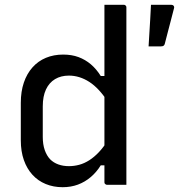

<svg xmlns="http://www.w3.org/2000/svg" viewBox="-20 -770 746 800"><path d="M66.7 -185.2V-341.6Q66.7 -388.8 79.4 -426Q92 -463.1 115.4 -489.3Q138.7 -515.5 171.3 -529.1Q203.8 -542.6 243.2 -542.6Q278.9 -542.6 307.2 -532.1Q335.4 -521.6 358.6 -502Q381.7 -482.3 399.8 -453.4H430.1V-344.4Q393.7 -401.7 352.6 -428.4Q311.5 -455 267.2 -455Q233.8 -455 209.3 -440.3Q184.9 -425.7 171.5 -397.2Q158.2 -368.7 158.2 -327.1V-199.6Q158.2 -168.1 166.5 -144.5Q174.8 -121 189.2 -106Q203.1 -92.1 223 -84.9Q242.9 -77.7 267.2 -77.7Q289.1 -77.7 310.4 -83.5Q331.6 -89.3 352 -102.3Q372.4 -115.3 392 -136Q411.6 -156.7 430.1 -186.4V-81.1H399.8Q381.9 -52.3 357.8 -32Q333.8 -11.6 304.6 -0.8Q275.5 10 240.8 10Q202.6 10 170.4 -3.3Q138.1 -16.6 115.1 -41.9Q92 -67.2 79.4 -103.2Q66.7 -139.2 66.7 -185.2ZM415.1 -650Q415.1 -674.4 415.1 -699.4Q415.1 -724.4 415.1 -750Q425.1 -750 435.3 -750Q445.5 -750 455.4 -750Q465.2 -750 475.4 -750Q485.6 -750 495.6 -750Q499.6 -750 501.6 -748.5Q503.6 -747 505.1 -745Q506.6 -743 506.6 -739Q506.6 -661.9 506.6 -582.1Q506.6 -502.2 506.6 -422.9Q506.6 -343.7 506.6 -267.2Q506.6 -190.8 506.6 -120.3Q506.6 -85.7 506.6 -55.4Q506.6 -25.1 506.6 0Q496.6 0 486.4 0Q476.2 0 466.4 0Q456.5 0 446.3 0Q436.1 0 426.1 0Q423.1 0 420.6 -1.5Q418.1 -3 416.6 -5Q415.1 -7 415.1 -11Q415.1 -91 415.1 -171Q415.1 -251 415.1 -330.5Q415.1 -410 415.1 -490Q415.1 -570 415.1 -650ZM651.1 -576.8Q637 -576.8 625.9 -576.8Q614.9 -576.8 599.1 -576.8Q601.5 -614.6 602.9 -639.8Q604.4 -664.9 605.9 -689.8Q607.3 -714.7 609.1 -750Q624.1 -750 637.2 -750Q650.3 -750 663.7 -750Q677.1 -750 692.2 -750Q700.5 -750 703.7 -745.5Q706.9 -741 704.9 -735Q696.7 -702.3 691.4 -682.8Q686 -663.2 680.9 -642.8Q675.8 -622.5 666.5 -587.2Q665.5 -582.8 662.1 -579.8Q658.7 -576.8 651.1 -576.8Z"/></svg>

Font: Recursive Sans Linear Light
Style: Regular
Weight: 300
Version: Version 1.085